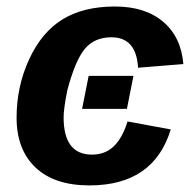

<svg xmlns="http://www.w3.org/2000/svg" viewBox="-20 -558 596 588"><path d="M261.7 -84.5Q302.2 -84.5 328.6 -110.1Q355 -135.7 370.6 -186L502.9 -161.6Q450.7 9.8 253.9 9.8Q146.5 9.8 88.6 -45.2Q30.8 -100.1 30.8 -197.8Q30.8 -293 69.3 -376.5Q107.9 -460 172.1 -499Q236.3 -538.1 332 -538.1Q424.3 -538.1 479.5 -491.5Q534.7 -444.8 541.5 -361.8L402.8 -350.6Q397.5 -443.8 321.3 -443.8Q269 -443.8 239.5 -408Q210 -372.1 186 -280.8Q174.8 -224.6 174.8 -198.7Q174.8 -84.5 261.7 -84.5ZM231.4 -224.6 251.5 -325.7H388.7L368.7 -224.6Z"/></svg>

Font: Liberation Sans
Style: Bold Italic
Weight: 700
Italic angle: -12°
Designer: Steve Matteson
Foundry: Ascender Corporation
Version: Version 2.1.5